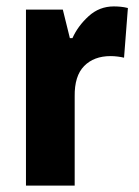

<svg xmlns="http://www.w3.org/2000/svg" viewBox="-20 -645 433 599"><path d="M335 -625Q345 -625 356 -624Q367 -623 379 -620L367 -465Q359 -467 347.5 -468.5Q336 -470 325 -470Q273 -470 242.5 -439Q212 -408 213 -344V-66H61V-615H176L198 -526H206Q223 -564 256.5 -594.5Q290 -625 335 -625Z"/></svg>

Font: Noto Sans Malayalam UI Condensed ExtraBold
Style: Regular
Weight: 800
Width: 3
Designer: Jelle Bosma - Monotype Design Team
Foundry: Monotype Imaging Inc.
Version: Version 2.104; ttfautohint (v1.8.4.7-5d5b)